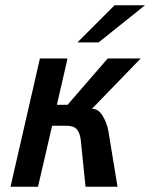

<svg xmlns="http://www.w3.org/2000/svg" viewBox="-20 -710 571 730"><path d="M274.4 -548.8 415.5 -689.9H531.2L355 -548.8ZM131.8 -487.8H236.8L196.3 -311.5H236.8L389.6 -487.8H515.1L329.6 -296.4Q354 -296.4 369.9 -270.3Q385.7 -244.1 391.6 -214.4L426.8 0H305.2L287.1 -177.7Q283.7 -205.6 271.7 -218.8Q259.8 -231.9 232.9 -231.9H178.2L124.5 0H20Z"/></svg>

Font: Acari Sans SemiBold
Style: Italic
Weight: 600
Italic angle: -13°
Designer: Alfredo Marco Pradil and Stefan Peev
Foundry: Hanken Design Co.
Version: Version 1.045;January 11, 2019;FontCreator 11.5.0.2425 64-bi